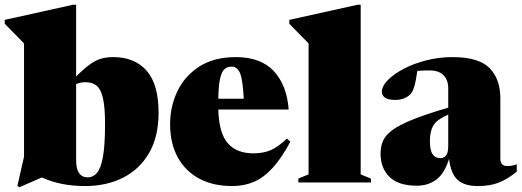

<svg xmlns="http://www.w3.org/2000/svg" viewBox="-43 -767 2192 807"><path d="M315 15Q265.5 15 221.5 6.8Q177.5 -1.5 132.5 -21L38.5 20L30 14.5L58 -108.5V-584.5L-23 -667V-683.5L263.5 -747H277V-445.5Q312.5 -481 337.5 -498.2Q362.5 -515.5 384.8 -521.2Q407 -527 433 -527Q523 -527 573.2 -470Q623.5 -413 623.5 -293.5Q623.5 -192 583.2 -123.2Q543 -54.5 473.5 -19.8Q404 15 315 15ZM277 -93Q277 -21.5 326.5 -21.5Q348.5 -21.5 364.8 -40.5Q381 -59.5 389.8 -108.2Q398.5 -157 398.5 -245.5Q398.5 -314 390.2 -352.2Q382 -390.5 364 -406Q346 -421.5 316.5 -421.5Q296 -421.5 277 -413.5Z M948.5 -527Q1053 -527 1107.8 -468.2Q1162.5 -409.5 1170.5 -306.5H874.5Q877.5 -207 914.5 -164.8Q951.5 -122.5 1022.5 -122.5Q1062.5 -122.5 1093.5 -135.2Q1124.5 -148 1163 -184.5L1177.5 -171.5Q1140 -101.5 1102.5 -60.8Q1065 -20 1023.8 -2.5Q982.5 15 932.5 15Q853 15 794.5 -16.2Q736 -47.5 704 -106Q672 -164.5 672 -245Q672 -320 703 -384.2Q734 -448.5 795.5 -487.8Q857 -527 948.5 -527ZM930.5 -487Q913 -487 901 -476.8Q889 -466.5 882.2 -437.5Q875.5 -408.5 874.5 -352H981.5Q977.5 -432.5 965.8 -459.8Q954 -487 930.5 -487Z M1473 -34 1516 -16.5V0H1211V-16.5L1254 -34V-584.5L1173 -667V-683.5L1459.5 -747H1473Z M2129 -45.5Q2089.5 -13.5 2052.8 0.8Q2016 15 1965.5 15Q1908 15 1879.8 -11.5Q1851.5 -38 1844.5 -99.5Q1826 -39 1791.8 -12.8Q1757.5 13.5 1709.5 13.5Q1631 13.5 1593.8 -23.8Q1556.5 -61 1556.5 -121Q1556.5 -150.5 1566.5 -174.2Q1576.5 -198 1605.5 -219.8Q1634.5 -241.5 1691 -264.2Q1747.5 -287 1841 -314.5V-396Q1841 -430 1821.5 -450.5Q1802 -471 1761.5 -471Q1732 -471 1711 -469Q1704.5 -424 1699.2 -405.8Q1694 -387.5 1686.5 -376.5Q1677.5 -364 1659.8 -355.5Q1642 -347 1619 -347Q1588.5 -347 1575.2 -356.5Q1562 -366 1562 -381Q1562 -404.5 1586.5 -429.8Q1611 -455 1652.8 -477.2Q1694.5 -499.5 1748 -513.2Q1801.5 -527 1859 -527Q1969.5 -527 2014.8 -480.8Q2060 -434.5 2060 -354V-100Q2060 -69 2089.5 -69Q2109 -69 2129 -76.5ZM1764 -174.5Q1764 -135 1775.2 -118.8Q1786.5 -102.5 1807.5 -102.5Q1823 -102.5 1832 -113.5Q1841 -124.5 1841 -154.5V-285.5Q1792 -263.5 1778 -239.2Q1764 -215 1764 -174.5Z"/></svg>

Font: Newsreader 72pt ExtraBold
Style: Regular
Weight: 800
Designer: Hugues Gentile
Foundry: Production Type
Version: Version 1.003; ttfautohint (v1.8.3)